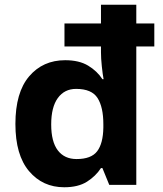

<svg xmlns="http://www.w3.org/2000/svg" viewBox="-20 -780 689 810"><path d="M251 10Q160 10 102.5 -58Q45 -126 45 -257Q45 -390 103 -458Q161 -526 255 -526Q314 -526 352 -503Q390 -480 412 -446H417Q413 -467 409.5 -500.5Q406 -534 406 -559V-584H252V-681H406V-760H555V-681H631V-584H555V0H441L412 -71H406Q384 -37 347 -13.5Q310 10 251 10ZM303 -109Q365 -109 390 -142Q415 -175 416 -242V-256Q416 -328 391.5 -366.5Q367 -405 301 -405Q252 -405 224 -366.5Q196 -328 196 -255Q196 -182 224 -145.5Q252 -109 303 -109Z"/></svg>

Font: Noto Sans Javanese
Style: Regular
Weight: 400
Designer: Monotype Design Team
Foundry: Monotype Imaging Inc.
Version: Version 2.004